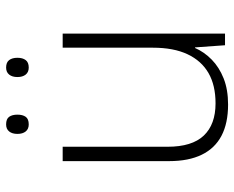

<svg xmlns="http://www.w3.org/2000/svg" viewBox="-89 -667 766 628"><g transform="rotate(-90 294.0 -353.0)"><path d="M498 -531V0H460L453 -98H451Q438 -68 413 -43.5Q388 -19 351.5 -4.5Q315 10 266 10Q205 10 164 -11.5Q123 -33 102 -76Q81 -119 81 -183V-531H128V-188Q128 -108 164.5 -69.5Q201 -31 270 -31Q329 -31 369 -54Q409 -77 430.5 -122.5Q452 -168 452 -236V-531ZM170 -679Q170 -696 178 -706Q186 -716 201 -716Q219 -716 226 -706Q233 -696 233 -679Q233 -662 226 -652Q219 -642 201 -642Q186 -642 178 -652Q170 -662 170 -679ZM356 -679Q356 -696 364 -706Q372 -716 387 -716Q404 -716 411.5 -706Q419 -696 419 -679Q419 -662 411.5 -652Q404 -642 387 -642Q372 -642 364 -652Q356 -662 356 -679Z"/></g></svg>

Font: Noto Sans Oriya ExtraLight
Style: Regular
Weight: 250
Version: Version 2.003